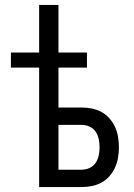

<svg xmlns="http://www.w3.org/2000/svg" viewBox="-20 -755 540 775"><path d="M138 0V-482H24V-543H138V-735H216V-543H331V-482H216V-321H309Q330 -321 350.5 -317Q371 -313 389.5 -303Q408 -293 422 -277Q436 -261 444.5 -242Q453 -223 456.5 -202Q460 -181 460 -161Q460 -140 456.5 -119Q453 -98 444.5 -79Q436 -60 422 -44Q408 -28 389.5 -18Q371 -8 350.5 -4Q330 0 309 0ZM309 -70Q326 -70 341.5 -77Q357 -84 366 -97.5Q375 -111 378.5 -127.5Q382 -144 382 -160Q382 -177 378.5 -193.5Q375 -210 366 -223.5Q357 -237 341.5 -244Q326 -251 309 -251H216V-70Z"/></svg>

Font: HulyMono
Style: Regular
Weight: 400
Monospace: yes
Designer: Belleve Invis
Foundry: Belleve Invis
Version: Version 33.2.5; ttfautohint (v1.8.4)